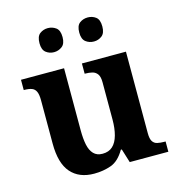

<svg xmlns="http://www.w3.org/2000/svg" viewBox="-111 -848 890 956"><g transform="rotate(-15 333.5 -370.0)"><path d="M258 10Q180.4 10 138.2 -38.5Q96 -87 96 -188V-412Q96 -441 89 -456.5Q82 -472 67 -477.5Q52 -483 28 -483H26V-536H248V-216Q248 -172.6 254.5 -141.3Q261 -110 277.8 -92.5Q294.6 -75 323.8 -75Q356 -75 376 -93.5Q396 -112 405.5 -146.7Q415 -181.4 415 -227V-419Q415 -447.9 405 -461.5Q395 -475 378.8 -479Q362.7 -483 342.6 -483H340V-536H567V-115.6Q567 -87 575.5 -73.5Q584 -60 599.7 -56.5Q615.4 -53 634 -53H642V0H443L421 -71H416.1Q386 -19 345.5 -4.5Q305 10 258 10ZM427 -626Q403 -626 385 -639.8Q367 -653.6 367 -687.7Q367 -723 385 -736.5Q403 -750 427 -750Q450 -750 468 -736.7Q486 -723.4 486 -688Q486 -653.7 468 -639.8Q450 -626 427 -626ZM221 -626Q198 -626 180 -639.8Q162 -653.6 162 -687.7Q162 -723 180 -736.5Q198 -750 221 -750Q244 -750 262.5 -736.7Q281 -723.4 281 -688Q281 -653.7 262.5 -639.8Q244 -626 221 -626Z"/></g></svg>

Font: Noto Serif Armenian
Style: Regular
Weight: 400
Designer: Monotype Design Team
Foundry: Monotype Imaging Inc.
Version: Version 2.007